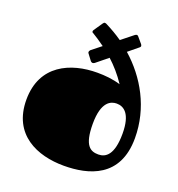

<svg xmlns="http://www.w3.org/2000/svg" viewBox="-138 -872 931 1003"><g transform="rotate(20 327.0 -370.5)"><path d="M273 -546C276 -542 281 -539 286 -539C289 -539 292 -541 296 -543L360 -595C393 -565 427 -527 456 -483C413 -496 369 -500 327 -500C180 -500 26 -435 26 -241C26 -46 180 17 327 17C464 17 628 -26 628 -245C628 -414 546 -556 434 -655L489 -700C492 -702 494 -706 494 -708C494 -712 492 -715 490 -718L462 -751C459 -754 457 -756 453 -756C450 -756 446 -754 442 -751L378 -700C348 -721 315 -740 283 -756C281 -757 278 -758 274 -758C271 -758 268 -756 264 -750L232 -703C229 -699 229 -696 229 -694C229 -689 233 -687 236 -686C254 -675 278 -660 305 -640L252 -598C248 -594 246 -590 246 -585C246 -583 247 -580 249 -578ZM477 -100C434 -100 395 -117 395 -241C395 -366 446 -383 477 -383C517 -383 559 -356 559 -245C559 -128 518 -100 477 -100Z"/></g></svg>

Font: Fascinate
Style: Regular
Weight: 900
Designer: Astigmatic (AOETI)
Foundry: Astigmatic (AOETI)
Version: Version 1.000